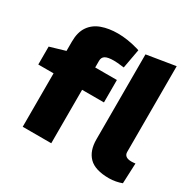

<svg xmlns="http://www.w3.org/2000/svg" viewBox="-167 -952 1159 1142"><g transform="rotate(30 413.0 -380.5)"><path d="M119 0V-367H14V-490L119 -521V-585Q119 -650 146.5 -689.5Q174 -729 222.5 -746.5Q271 -764 333 -764Q366 -764 401.5 -758.5Q437 -753 475 -742L487 -738L463 -606L445 -608Q429 -610 416 -611Q403 -612 392 -612Q352 -612 334 -601.5Q316 -591 316 -567V-521H465V-367H315V0ZM716 9Q620 9 578 -33.5Q536 -76 536 -154V-738L732 -770V-181Q732 -163 744.5 -153.5Q757 -144 782 -144Q787 -144 794 -144.5Q801 -145 809 -146L803 -7Q785 0 761.5 4.5Q738 9 716 9Z"/></g></svg>

Font: REM ExtraBold
Style: Regular
Weight: 800
Designer: Octavio Pardo
Foundry: Ashler Design
Version: Version 1.005;gftools[0.9.28]